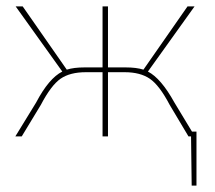

<svg xmlns="http://www.w3.org/2000/svg" viewBox="-20 -427 673 601"><path d="M581 -15H595V154H580L578 0H570L511 -99Q479 -160 449 -180.5Q419 -201 370 -201H318V0H301V-201H249Q199 -201 169.5 -180.5Q140 -160 108 -99L48 0H28L93 -106Q133 -182 175 -203L29 -407H51L189 -209Q211 -216 245 -216H301V-407H318V-216H373Q407 -216 429 -209L567 -407H589L443 -203Q484 -182 526 -106Z"/></svg>

Font: EauTest Thin
Style: Italic
Weight: 250
Italic angle: -12°
Designer: Christian Thalmann (Catharsis Fonts)
Version: Version 0.001;PS 000.001;hotconv 1.0.88;makeotf.lib2.5.64775